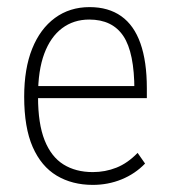

<svg xmlns="http://www.w3.org/2000/svg" viewBox="-20 -512 477 540"><path d="M241 8Q183 8 139.5 -18Q96 -44 72 -98.5Q48 -153 48 -240Q48 -319 70.5 -375Q93 -431 134.5 -461.5Q176 -492 232 -492Q285 -492 321 -466.5Q357 -441 375 -390Q393 -339 393 -264V-236H74V-270H371L358 -258Q358 -364 327 -410.5Q296 -457 231 -457Q187 -457 154.5 -432.5Q122 -408 104.5 -361Q87 -314 87 -244V-239Q87 -164 105.5 -117.5Q124 -71 158.5 -49.5Q193 -28 241 -28Q276 -28 307.5 -40.5Q339 -53 367 -82L388 -52Q360 -23 322 -7.5Q284 8 241 8Z"/></svg>

Font: Nunito Sans 12pt ExtraLight Condensed
Style: Regular
Weight: 200
Width: 3
Version: Version 3.101;gftools[0.9.27]